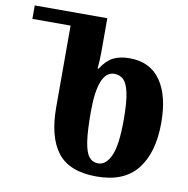

<svg xmlns="http://www.w3.org/2000/svg" viewBox="-81 -793 869 886"><g transform="rotate(10 353.5 -350.0)"><path d="M428 14Q301 14 245.5 -57.5Q190 -129 190 -269V-651H11V-714H351V-554Q351 -535 350 -516Q349 -497 347 -478H352Q377 -518 408 -534Q439 -550 485 -550Q581 -550 630.5 -479.5Q680 -409 680 -281Q680 -142 618.5 -64Q557 14 428 14ZM425 -47Q462 -47 484.5 -96.5Q507 -146 507 -265Q507 -348 497.5 -391.5Q488 -435 470.5 -451Q453 -467 428 -467Q351 -467 351 -275Q351 -187 358.5 -137Q366 -87 382.5 -67Q399 -47 425 -47Z"/></g></svg>

Font: Noto Serif Georgian Condensed ExtraBold
Style: Regular
Weight: 800
Width: 3
Designer: Monotype Design Team, Akaki Razmadze
Foundry: Google LLC
Version: Version 2.003; ttfautohint (v1.8.4.7-5d5b)